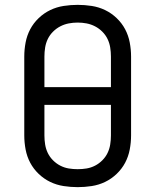

<svg xmlns="http://www.w3.org/2000/svg" viewBox="-20 -763 640 791"><path d="M300 8Q271 8 242 3.5Q213 -1 187 -13.5Q161 -26 139.5 -46.5Q118 -67 104.5 -92.5Q91 -118 85.5 -147Q80 -176 80 -205V-530Q80 -559 85.5 -588Q91 -617 104.5 -642.5Q118 -668 139.5 -688.5Q161 -709 187 -721.5Q213 -734 242 -738.5Q271 -743 300 -743Q329 -743 358 -738.5Q387 -734 413 -721.5Q439 -709 460.5 -688.5Q482 -668 495.5 -642.5Q509 -617 514.5 -588Q520 -559 520 -530V-205Q520 -176 514.5 -147Q509 -118 495.5 -92.5Q482 -67 460.5 -46.5Q439 -26 413 -13.5Q387 -1 358 3.5Q329 8 300 8ZM163 -404H437V-530Q437 -549 434 -567.5Q431 -586 423 -602.5Q415 -619 401.5 -632.5Q388 -646 371.5 -654.5Q355 -663 337 -666.5Q319 -670 300 -670Q281 -670 263 -666.5Q245 -663 228.5 -654.5Q212 -646 198.5 -632.5Q185 -619 177 -602.5Q169 -586 166 -567.5Q163 -549 163 -530ZM300 -66Q319 -66 337 -69Q355 -72 371.5 -80.5Q388 -89 401.5 -102.5Q415 -116 423 -132.5Q431 -149 434 -167.5Q437 -186 437 -205V-331H163V-205Q163 -186 166 -167.5Q169 -149 177 -132.5Q185 -116 198.5 -102.5Q212 -89 228.5 -80.5Q245 -72 263 -69Q281 -66 300 -66Z"/></svg>

Font: Iosevka Fixed Extended
Style: Regular
Weight: 400
Width: 7
Monospace: yes
Designer: Belleve Invis
Foundry: Belleve Invis
Version: Version 24.1.1; ttfautohint (v1.8.4)